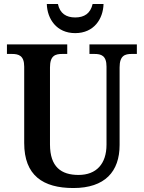

<svg xmlns="http://www.w3.org/2000/svg" viewBox="-20 -938 725 968"><path d="M359 -771C454 -771 500 -843 502 -918H447C436 -870 405 -850 359 -850C314 -850 282 -870 272 -918H216C218 -843 265 -771 359 -771ZM350 10C509 10 583 -73 583 -207V-598C583 -658 610 -666 644 -666H670V-714H431V-666H456C490 -666 517 -658 517 -602V-209C517 -112 466 -56 376 -56C289 -56 232 -96 232 -210V-598C232 -658 259 -666 294 -666H319V-714H15V-666H40C74 -666 102 -658 102 -602V-217C102 -53 197 10 350 10Z"/></svg>

Font: Noto Serif Armenian SemiCondensed SemiBold
Style: Regular
Weight: 600
Width: 4
Designer: Monotype Design Team
Foundry: Monotype Imaging Inc.
Version: Version 2.008